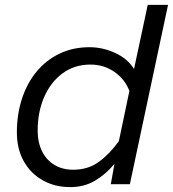

<svg xmlns="http://www.w3.org/2000/svg" viewBox="-20 -753 707 785"><path d="M346 -560Q400 -560 451 -536.5Q502 -513 528 -471L584 -733H667L511 0H433L448 -83Q412 -40 368 -14Q324 12 267 12Q204 12 154.5 -16Q105 -44 77 -94Q49 -144 49 -212Q49 -285 69.5 -348.5Q90 -412 129 -459.5Q168 -507 223 -533.5Q278 -560 346 -560ZM279 -59Q340 -59 384.5 -91.5Q429 -124 466 -176L509 -381Q491 -429 448 -459Q405 -489 350 -489Q284 -489 235.5 -453Q187 -417 160.5 -356Q134 -295 134 -219Q134 -171 152 -134.5Q170 -98 203 -78.5Q236 -59 279 -59Z"/></svg>

Font: Azeret Mono Thin Light
Style: Italic
Weight: 300
Italic angle: -12°
Version: Version 1.002